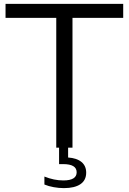

<svg xmlns="http://www.w3.org/2000/svg" viewBox="-20 -760 662 988"><path d="M330.5 0V50.5Q375 53.5 399.2 73.5Q423.5 93.5 423.5 128.5Q423.5 167.5 393.8 187.8Q364 208 309 208Q283 208 256.5 203.2Q230 198.5 208.5 189.5V148.5Q258 168.5 306 168.5Q374.5 168.5 374.5 126.5Q374.5 84.5 305 84.5H284V0H269.5V-668H8.5V-740H614V-668H353V0Z"/></svg>

Font: Encode Sans Semi Expanded
Style: Regular
Weight: 400
Width: 6
Designer: Multiple Designers
Foundry: Impallari Type
Version: Version 2.000